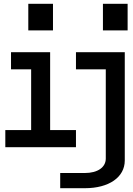

<svg xmlns="http://www.w3.org/2000/svg" viewBox="-20 -775 700 1011"><path d="M8 0H380V-90H244V-500H38V-410H144V-90H8ZM129 -615H259V-755H129ZM297 216H427C554 216 637 158 637 70V-500H380V-410H537V60C537 106 494 136 427 136H297ZM522 -615H652V-755H522Z"/></svg>

Font: Uncut Plan8
Style: Regular
Weight: 400
Designer: Kasper Nordkvist
Foundry: UNCUT.wtf
Version: Version 1.002;Glyphs 3.1.2 (3151)